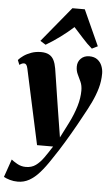

<svg xmlns="http://www.w3.org/2000/svg" viewBox="-93 -859 669 1150"><g transform="rotate(5 241.5 -284.0)"><path d="M57 -433.5Q53.5 -449.5 48 -455.8Q42.5 -462 35.5 -462Q28 -462 21.8 -459.2Q15.5 -456.5 7.5 -450.5L-4 -479Q7 -492 26.5 -505.8Q46 -519.5 72.5 -529Q99 -538.5 130.5 -538.5Q160 -538.5 178.8 -528.2Q197.5 -518 207.8 -497.8Q218 -477.5 223 -448Q228 -417 234.2 -376.8Q240.5 -336.5 247.2 -292.5Q254 -248.5 260.8 -205.5Q267.5 -162.5 273.5 -126L287.5 -39L333.5 -129.5Q347.5 -157 358.2 -183.8Q369 -210.5 376.5 -235.8Q384 -261 387.5 -284.8Q391 -308.5 391 -329.5Q391 -359.5 381 -381.8Q371 -404 361 -424.5Q351 -445 351 -470.5Q351 -500 370.5 -519.2Q390 -538.5 421 -538.5Q451 -538.5 469.8 -524.2Q488.5 -510 497.2 -487.8Q506 -465.5 506 -442Q506 -396.5 493.8 -353.5Q481.5 -310.5 460.8 -267Q440 -223.5 414 -177.5Q399.5 -150.5 384.8 -124.2Q370 -98 355 -72Q340 -46 323.8 -19.2Q307.5 7.5 289.8 35.8Q272 64 251 94.5Q219.5 143 189.2 177.2Q159 211.5 127.2 229.2Q95.5 247 58.5 247Q33 247 11 240.5Q-11 234 -26 226L11.5 118Q22 127 46.2 141Q70.5 155 99 155Q134 155 158.5 137.2Q183 119.5 204.8 89Q226.5 58.5 251.5 19H155ZM153.5 -584.5 120.5 -605 294.5 -816.5H369L466 -602.5L431.5 -585.5Q401.5 -611 372.5 -643.8Q343.5 -676.5 317 -705Q283 -674 240 -642Q197 -610 153.5 -584.5Z"/></g></svg>

Font: Merriweather 96pt Black
Style: Italic
Weight: 900
Italic angle: -7.8°
Version: Version 2.101